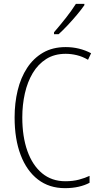

<svg xmlns="http://www.w3.org/2000/svg" viewBox="-20 -969 520 999"><path d="M322 -689Q263 -689 220.5 -662Q178 -635 150.5 -589Q123 -543 109.5 -483.5Q96 -424 96 -358Q96 -258 122.5 -183.5Q149 -109 199 -67.5Q249 -26 320 -26Q360 -26 391.5 -34.5Q423 -43 446 -54V-18Q422 -5 389.5 2.5Q357 10 318 10Q236 10 177.5 -35Q119 -80 87.5 -162.5Q56 -245 56 -358Q56 -433 72 -499Q88 -565 121 -615.5Q154 -666 204 -695Q254 -724 322 -724Q393 -724 454 -692L438 -658Q409 -675 379.5 -682Q350 -689 322 -689ZM419 -942Q403 -919 379.5 -891Q356 -863 331 -836.5Q306 -810 285 -791H261V-801Q293 -838 322.5 -875.5Q352 -913 375 -949H419Z"/></svg>

Font: Noto Sans Khmer Condensed ExtraLight
Style: Regular
Weight: 200
Width: 3
Designer: Danh Hong and the Monotype Design Team
Foundry: Monotype Imaging Inc.
Version: Version 2.004; ttfautohint (v1.8.4.7-5d5b)